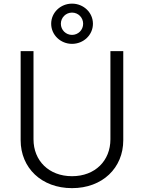

<svg xmlns="http://www.w3.org/2000/svg" viewBox="-20 -1003 776 1035"><path d="M368.2 11.2C532.2 11.2 644.5 -97.7 644.5 -247.1V-727.5H575.2V-252C575.2 -137.2 493.2 -53.2 368.2 -53.2C243.2 -53.2 160.6 -137.2 160.6 -252V-727.5H91.3V-247.1C91.3 -98.1 203.6 11.2 368.2 11.2ZM368.2 -766.6C430.7 -766.6 481 -814.9 481 -875C481 -935.1 430.7 -983.4 368.2 -983.4C306.2 -983.4 255.9 -935.1 255.9 -875C255.9 -814.9 306.2 -766.6 368.2 -766.6ZM368.2 -814.9C335 -814.9 308.1 -841.3 308.1 -875C308.1 -908.2 335 -935.1 368.2 -935.1C401.9 -935.1 428.2 -908.2 428.2 -875C428.2 -841.3 401.4 -814.9 368.2 -814.9Z"/></svg>

Font: Raveo Light
Style: Regular
Weight: 300
Designer: Jakub Foglar, Rasmus Andersson (Inter)
Foundry: Jakubfoglar.com
Version: Version 1.100;Glyphs 3.2.3 (3260)